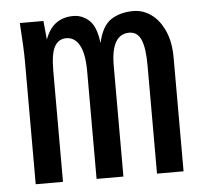

<svg xmlns="http://www.w3.org/2000/svg" viewBox="-45 -605 690 652"><g transform="rotate(-5 300.0 -279.0)"><path d="M45 -550H125.5L131.5 -486Q145 -523 169 -540.5Q193 -558 227.5 -558Q258.5 -558 282 -536.2Q305.5 -514.5 312 -458Q324.5 -515.5 355.5 -536.2Q386.5 -557 432.5 -557Q465 -557 493 -537Q521 -517 538 -478.8Q555 -440.5 555 -388V0H464.5V-367Q464.5 -429.5 452 -457.2Q439.5 -485 412 -485Q350 -485 350 -377V0H258.5V-367Q258.5 -427.5 242.2 -456.2Q226 -485 197.5 -485Q171 -485 157.5 -461Q144 -437 144 -377V0H51V-420Q51 -462 45 -550Z"/></g></svg>

Font: JuliaMono
Style: Regular
Weight: 400
Monospace: yes
Designer: cormullion
Foundry: corm
Version: Version 0.055; ttfautohint (v1.8.4)